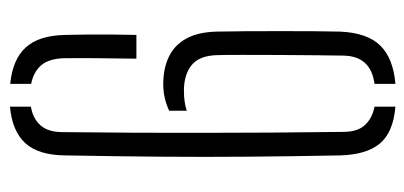

<svg xmlns="http://www.w3.org/2000/svg" viewBox="-244 -600 851 404"><g transform="rotate(90 182.0 -398.5)"><path d="M47 -428.5Q46.5 -454 46.2 -489.5Q46 -525 46 -562.5Q46 -600 46.2 -633.2Q46.5 -666.5 47 -688Q49.5 -745 76.2 -772.5Q103 -800 157 -804.5V-760.5Q98.5 -753 97.5 -695Q97 -677.5 96.8 -640.8Q96.5 -604 96.2 -561.8Q96 -519.5 96 -483Q96 -446.5 96.5 -429.5Q97.5 -391.5 117.8 -375.5Q138 -359.5 171 -359.5Q183.5 -359.5 194.2 -361Q205 -362.5 213.5 -365.5V-328.5Q201 -322.5 186.8 -319.2Q172.5 -316 158 -316Q124.5 -316 100 -327.8Q75.5 -339.5 61.8 -364.2Q48 -389 47 -428.5ZM54 -110Q53.5 -125.5 53.2 -154Q53 -182.5 53.2 -212Q53.5 -241.5 54 -259.5H104Q103.5 -225 103 -181.8Q102.5 -138.5 103 -107Q104 -75 118 -59Q132 -43 157 -38V6Q105.5 1 80.2 -26.8Q55 -54.5 54 -110ZM205 6.5V-37.5Q229.5 -41.5 244 -57.5Q258.5 -73.5 258.5 -104.5Q259.5 -187.5 259.8 -260.2Q260 -333 260 -402.2Q260 -471.5 259.5 -543.2Q259 -615 258 -695Q258 -725 243.5 -740.5Q229 -756 205 -760.5V-804.5Q259 -800 282.5 -771.8Q306 -743.5 307.5 -688Q309.5 -584.5 310.2 -493.5Q311 -402.5 310.2 -310Q309.5 -217.5 307.5 -110Q307 -53 281.5 -25.5Q256 2 205 6.5Z"/></g></svg>

Font: Big Shoulders Stencil Text Thin ExtraLight
Style: Regular
Weight: 250
Version: Version 2.001